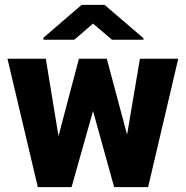

<svg xmlns="http://www.w3.org/2000/svg" viewBox="-20 -770 766 790"><path d="M168.5 -528.3 220.7 -210 304.7 -528.3H419.4L502.9 -215.8L555.7 -528.3H713.4L589.4 0H449.7L362.8 -313L274.4 0H135.7L10.7 -528.3ZM410.2 -750 570.3 -612.8V-606.4H440.9L362.8 -672.9L285.6 -606.4H158.7V-614.7L315.9 -750Z"/></svg>

Font: Vazirmatn RD Black
Style: Regular
Weight: 900
Designer: Saber Rastikerdar
Foundry: Saber Rastikerdar
Version: Version 32.102